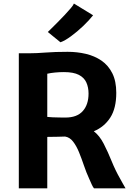

<svg xmlns="http://www.w3.org/2000/svg" viewBox="-20 -1036 734 1056"><path d="M240 0H83.5V-743H142.5Q180 -743 230.8 -747Q281.5 -751 352 -751Q404 -751 452 -739.8Q500 -728.5 537.8 -702.8Q575.5 -677 597.5 -633.5Q619.5 -590 619.5 -525.5Q619.5 -440.5 586.5 -389.2Q553.5 -338 496 -314Q527.5 -290 550.5 -245.2Q573.5 -200.5 594.2 -149.2Q615 -98 640 -54.5Q647.5 -40.5 655.2 -27Q663 -13.5 670.5 0H497Q490.5 -8.5 485.5 -19.2Q480.5 -30 470 -54Q455 -86.5 442 -124.8Q429 -163 414.8 -198.2Q400.5 -233.5 382 -257.2Q363.5 -281 338 -285Q320 -284.5 296.2 -283.8Q272.5 -283 240 -283ZM240 -393Q250.5 -391.5 269.5 -390.8Q288.5 -390 308.2 -389.8Q328 -389.5 340 -389.5Q403.5 -389.5 435.2 -425Q467 -460.5 467 -521.5Q467 -555.5 455 -582.2Q443 -609 413.8 -624.2Q384.5 -639.5 331.5 -639.5Q307.5 -639.5 283.5 -637.2Q259.5 -635 240 -630.5ZM312.5 -803.5 243 -860Q247 -864 261.8 -878.5Q276.5 -893 296.5 -913Q316.5 -933 336.2 -954Q356 -975 370 -991.8Q384 -1008.5 386.5 -1016.5L492 -952Q470.5 -924.5 437.8 -893.2Q405 -862 371 -837Q337 -812 312.5 -803.5Z"/></svg>

Font: Merriweather Sans
Style: Bold
Weight: 700
Designer: Eben Sorkin
Foundry: Eben Sorkin
Version: Version 1.008; ttfautohint (v1.7.19-72a1) -l 8 -r 50 -G 200 